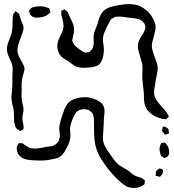

<svg xmlns="http://www.w3.org/2000/svg" viewBox="-20 -742 859 946"><path d="M282 -684V-688Q282 -691 287 -691Q289 -692 292 -693.5Q295 -695 298 -696Q299 -696 300.5 -694.5Q302 -693 302 -692Q312 -685 313 -683Q315 -681 316.5 -676.5Q318 -672 319 -670L334 -638Q345 -616 345 -596Q345 -586 344 -581Q343 -575 340.5 -565.5Q338 -556 337 -549Q336 -547 336 -542Q336 -538 338.5 -534Q341 -530 342 -528Q346 -520 354.5 -512.5Q363 -505 366 -503Q369 -501 374 -497Q379 -493 384 -491Q393 -484 399 -483Q402 -482 407 -484Q417 -484 420 -485Q422 -486 423.5 -488.5Q425 -491 426 -492Q431 -495 434 -500Q439 -508 441 -521Q442 -525 442 -532L441 -558Q441 -575 449 -595Q457 -615 460 -622Q462 -630 466 -644Q470 -658 475 -667Q488 -695 522 -707Q535 -711 545 -713Q555 -715 561 -716Q595 -722 615 -722Q634 -722 656 -717Q678 -710 698.5 -693.5Q719 -677 731 -656Q743 -633 745 -623Q747 -615 747 -610Q747 -595 737 -559Q728 -530 728 -515Q728 -498 743 -460Q748 -446 752.5 -432Q757 -418 757 -408Q758 -395 752 -371Q747 -348 742 -312Q741 -308 740 -302Q739 -296 739 -287Q739 -267 749.5 -251Q760 -235 772.5 -221Q785 -207 791 -201Q801 -189 808 -176Q809 -175 810 -173Q811 -171 812 -168Q812 -166 808 -164Q807 -163 804 -159Q801 -155 799 -154L791 -155Q763 -158 737 -173Q704 -193 695 -221Q690 -234 689.5 -251.5Q689 -269 689 -275Q689 -290 685 -318Q681 -350 681 -366L682 -405Q682 -422 680 -431Q678 -440 670 -465Q669 -469 664 -485Q659 -501 659 -515Q659 -536 678 -566Q680 -569 684.5 -576Q689 -583 691 -589Q696 -599 696 -604V-607Q696 -617 692 -625Q692 -627 685 -633Q684 -634 682.5 -636.5Q681 -639 678 -641Q676 -643 673 -644Q670 -645 668 -646Q655 -651 637 -652.5Q619 -654 613 -655Q606 -656 589.5 -658.5Q573 -661 560 -660Q551 -660 547 -659Q544 -658 540 -654Q529 -649 527 -647Q525 -645 524 -642.5Q523 -640 521 -638L510 -616Q508 -612 501 -597.5Q494 -583 490.5 -570.5Q487 -558 487 -546Q487 -533 490 -521Q492 -507 492 -500Q492 -468 482 -445Q475 -428 462 -420Q454 -415 429 -410Q407 -408 395 -408Q368 -408 353 -415Q345 -419 334.5 -427Q324 -435 317 -440Q312 -443 299.5 -450.5Q287 -458 280 -466Q273 -474 268.5 -484.5Q264 -495 263 -505Q260 -525 269 -548Q275 -562 279 -569Q286 -583 289.5 -593Q293 -603 293 -614Q293 -627 288.5 -644Q284 -661 282 -670ZM124 -684Q124 -685 123 -687Q122 -689 123 -690Q124 -691 125.5 -692.5Q127 -694 128 -696Q130 -698 133 -701Q136 -704 138 -705L145 -707Q158 -711 178 -711Q197 -711 208 -706Q211 -705 216 -703.5Q221 -702 223 -700L225 -692Q229 -684 229 -682Q227 -679 222 -676Q212 -666 204 -663Q182 -655 162 -655Q159 -656 156 -655.5Q153 -655 150 -656Q138 -659 128 -671Q127 -674 124 -684ZM96 -111Q96 -107 95 -105Q94 -104 92 -103Q90 -102 89 -101Q88 -101 84.5 -98.5Q81 -96 79 -97Q76 -97 70 -103Q64 -106 61 -109Q55 -117 53 -128Q49 -140 49 -153.5Q49 -167 49 -170Q49 -185 48 -193Q47 -208 42 -223L38 -243Q36 -257 36 -262Q36 -270 37.5 -282Q39 -294 40 -303Q41 -314 41 -335V-366Q41 -374 42 -388Q43 -402 42 -411Q41 -424 35 -437Q29 -450 28 -452Q14 -482 14 -498Q14 -517 23 -539.5Q32 -562 35 -571Q42 -591 42 -634Q42 -652 43 -661Q44 -663 43.5 -665Q43 -667 44 -669Q45 -673 52 -680Q52 -682 53.5 -684Q55 -686 56 -687Q58 -687 63 -682Q65 -681 68 -679Q71 -677 72 -676Q74 -674 75 -669.5Q76 -665 77 -663Q79 -655 83 -644.5Q87 -634 89 -629Q90 -626 92 -622.5Q94 -619 95 -614Q96 -611 96 -605Q96 -596 91.5 -582.5Q87 -569 82 -556Q66 -516 66 -495Q66 -481 71.5 -468.5Q77 -456 88 -436Q100 -417 101 -402Q101 -399 100 -396.5Q99 -394 99 -391Q97 -383 94.5 -375Q92 -367 90 -359L87 -336Q86 -324 86.5 -314.5Q87 -305 87 -299L86 -272Q86 -263 88 -245Q89 -237 92.5 -224.5Q96 -212 96 -203Q96 -193 93 -182Q93 -179 91.5 -172Q90 -165 90 -160Q90 -151 96 -123ZM690 144Q691 145 692 145Q693 145 694 147Q695 148 694 150Q693 152 693 153Q693 164 691 167Q688 169 685 171Q682 173 680 174Q664 184 638 184Q624 184 609 179Q591 171 566 148Q529 114 499 72Q473 36 465 17Q451 -13 446 -49Q443 -74 443 -126V-145Q443 -158 442 -164Q439 -179 435 -185Q434 -188 429 -190Q422 -197 419 -199Q416 -201 397 -204Q371 -204 357 -190L351 -182Q340 -164 334 -146Q325 -121 325 -103Q325 -96 326 -88.5Q327 -81 327 -74Q327 -44 306 -9Q296 11 290 17Q282 27 272 32Q261 39 234 43Q211 49 177 49Q157 49 147 48Q143 48 131.5 47Q120 46 112 44Q96 41 82.5 31Q69 21 65 6L63 -5L62 -16Q63 -20 68 -30Q69 -31 69 -32.5Q69 -34 70 -35Q71 -36 72.5 -35.5Q74 -35 76 -36Q78 -36 83 -36.5Q88 -37 91 -36Q95 -34 97.5 -31.5Q100 -29 102 -28Q116 -18 127 -13Q138 -10 150 -10Q164 -10 183 -13.5Q202 -17 212 -19Q215 -19 229.5 -21Q244 -23 254 -31Q254 -31 262 -39L269 -47Q270 -49 271 -52.5Q272 -56 272 -58L275 -68Q276 -75 274 -86.5Q272 -98 272 -107Q272 -126 278.5 -146.5Q285 -167 286 -171Q288 -176 295.5 -198Q303 -220 316 -235Q329 -249 351.5 -256Q374 -263 398 -263Q425 -263 439 -256Q476 -244 487 -225Q495 -213 495 -195Q495 -187 494 -176.5Q493 -166 492 -161Q491 -150 491 -129L489 -96Q487 -74 487 -62Q487 -42 496.5 -23Q506 -4 522 17Q526 23 540 42.5Q554 62 569 73Q571 75 589 85L608 96Q616 101 625.5 110Q635 119 642 122Q649 126 660 129Q671 132 679 135ZM810 -105Q811 -103 811 -98Q811 -93 812 -91L813 -86Q813 -83 807 -83Q805 -82 800 -80Q795 -78 793 -78L788 -85Q786 -87 783 -90.5Q780 -94 779 -96V-98L780 -109Q781 -111 781 -113.5Q781 -116 782 -117Q782 -118 786 -118Q792 -118 796 -116Q798 -115 803.5 -111.5Q809 -108 810 -105ZM795 35Q791 37 790 37Q789 37 785.5 34.5Q782 32 781 31Q780 30 777.5 29Q775 28 774 26Q772 23 771.5 20Q771 17 770 16Q766 0 766 -7Q766 -17 769 -24Q773 -36 774 -37Q775 -38 776.5 -37.5Q778 -37 779 -37Q789 -40 792 -39Q795 -38 802 -28Q813 -16 813 7V15Q813 19 810.5 22.5Q808 26 805 30ZM772 125 769 129 763 128 752 125Q751 125 749.5 125Q748 125 747 124Q746 123 746.5 121.5Q747 120 747 119Q748 116 748 110Q748 104 749 102Q750 99 754.5 96Q759 93 761 91Q762 90 763 89Q764 88 766 88H767Q769 88 775 91Q777 92 779 92.5Q781 93 783 94V95Q783 107 781 114Z"/></svg>

Font: Rubik-Burned
Style: Regular
Weight: 400
Designer: NaN (generative design), Hubert & Fischer (Rubik source font outlines)
Foundry: NaN, Hubert & Fischer
Version: Version 1.000